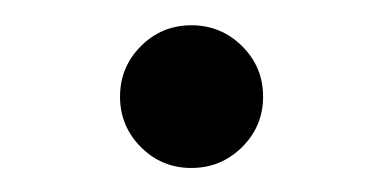

<svg xmlns="http://www.w3.org/2000/svg" viewBox="-20 -328 309 155"><path d="M175.4 -209.2Q158.4 -192.4 134.5 -192.4Q110.6 -192.4 93.8 -209.2Q76.9 -226.1 76.9 -250Q76.9 -273.9 93.8 -290.8Q110.6 -307.6 134.5 -307.6Q158.4 -307.6 175.4 -290.8Q192.4 -273.9 192.4 -250Q192.4 -226.1 175.4 -209.2Z"/></svg>

Font: Tecnico
Style: Grueso
Weight: 700
Version: Version 1.3